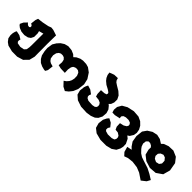

<svg xmlns="http://www.w3.org/2000/svg" viewBox="136 -1712 2913 2913"><g transform="rotate(45 1593.0 -255.0)"><path d="M512.7 -19.5 511.7 -95.7V-161.1L510.7 -305.7L513.7 -476.6L424.8 -505.9L377.9 -510.7L332 -493.2L230.5 -472.7L142.6 -461.9L127.9 -419.9L118.2 -337.9L142.6 -323.2L151.4 -309.6L150.4 -288.1L133.8 -277.3L106.4 -283.2L92.8 -293.9L73.2 -313.5L26.4 -264.6L1 -211.9L13.7 -193.4L45.9 -168L102.5 -145.5L169.9 -139.6L233.4 -153.3L271.5 -179.7L294.9 -225.6V-300.8L285.2 -339.8L339.8 -353.5L358.4 -360.4L357.4 -111.3L355.5 -61.5L345.7 -11.7L318.4 17.6L252.9 30.3L187.5 18.6L170.9 -1L168.9 -21.5L175.8 -49.8L117.2 -85L47.9 -99.6L35.2 -75.2L25.4 -37.1L22.5 9.8L33.2 66.4L67.4 111.3L112.3 143.6L210.9 168L324.2 168.9L421.9 139.6L490.2 70.3Z M1075.2 -496.1 1025.4 -487.3 967.8 -460 931.6 -427.7 898.4 -459 838.9 -484.4 761.7 -492.2 699.2 -475.6 645.5 -441.4 603.5 -395.5 568.4 -337.9 554.7 -248 560.5 -182.6 576.2 -110.4 604.5 -60.5 646.5 -18.6 698.2 5.9 751 19.5 777.3 21.5 798.8 -17.6 809.6 -107.4 756.8 -122.1 728.5 -140.6 704.1 -173.8 695.3 -232.4 707 -286.1 731.4 -318.4 761.7 -334 797.9 -335 830.1 -325.2 856.4 -297.9 866.2 -252.9 861.3 -185.5 918.9 -171.9 1009.8 -168.9 1006.8 -238.3 1016.6 -293 1034.2 -322.3 1064.5 -337.9 1093.8 -341.8 1124 -336.9 1152.3 -315.4 1171.9 -268.6 1173.8 -210.9 1164.1 -166 1146.5 -130.9 1116.2 -95.7 1081.1 -71.3 1142.6 -5.9 1205.1 26.4 1252.9 -11.7 1294.9 -64.5 1326.2 -138.7 1339.8 -252 1319.3 -342.8 1262.7 -429.7 1196.3 -478.5 1143.6 -493.2Z M1634.8 -681.6 1559.6 -678.7 1484.4 -650.4 1491.2 -604.5 1510.7 -560.5 1538.1 -525.4 1585 -486.3 1645.5 -454.1 1685.5 -426.8 1694.3 -411.1 1688.5 -386.7 1651.4 -375 1583 -371.1 1585.9 -293 1598.6 -249 1662.1 -242.2 1703.1 -223.6 1721.7 -195.3 1724.6 -167 1716.8 -144.5 1695.3 -126 1649.4 -117.2 1562.5 -122.1 1525.4 -140.6 1509.8 -164.1V-189.5L1521.5 -218.8L1461.9 -262.7L1395.5 -283.2L1378.9 -249L1369.1 -219.7L1360.4 -140.6L1378.9 -71.3L1444.3 -14.6L1545.9 19.5L1669.9 25.4L1749 13.7L1812.5 -10.7L1852.5 -45.9L1882.8 -105.5L1888.7 -183.6L1870.1 -243.2L1833 -289.1L1812.5 -304.7L1838.9 -331.1L1857.4 -381.8L1858.4 -445.3L1830.1 -502L1778.3 -548.8L1706.1 -591.8L1665 -619.1L1646.5 -642.6Z M1945.3 -253.9 1999 -252 2087.9 -271.5 2082 -292 2083 -309.6 2103.5 -334 2142.6 -346.7 2198.2 -347.7 2240.2 -334 2256.8 -312.5 2261.7 -291 2248 -261.7 2205.1 -235.4 2140.6 -220.7 2143.6 -148.4 2164.1 -103.5 2217.8 -97.7 2259.8 -70.3 2271.5 -44.9 2270.5 -11.7 2254.9 14.6 2211.9 28.3 2130.9 30.3 2077.1 14.6 2060.5 -4.9 2061.5 -38.1 2082 -71.3 2037.1 -127 1974.6 -159.2 1949.2 -128.9 1921.9 -74.2 1912.1 8.8 1933.6 86.9 1999 138.7 2111.3 168H2235.4L2326.2 145.5L2387.7 103.5L2418 44.9L2428.7 -2L2426.8 -62.5L2390.6 -135.7L2351.6 -168L2381.8 -187.5L2417 -244.1L2425.8 -297.9L2415 -356.4L2385.7 -410.2L2336.9 -458L2268.6 -490.2L2163.1 -498L2051.8 -473.6L1974.6 -429.7L1936.5 -363.3L1931.6 -301.8Z M2873 -251 2876 -298.8 2902.3 -331.1 2947.3 -348.6 2989.3 -335 3022.5 -294.9 3024.4 -239.3 2997.1 -202.1 2945.3 -190.4 2897.5 -212.9ZM2542 88.9 2601.6 67.4 2690.4 57.6 2794.9 71.3 2877 104.5 2978.5 172.9 3050.8 116.2 3082 58.6 3001 7.8 2917 -35.2 2794.9 -74.2 2743.2 -91.8 2692.4 -124 2646.5 -171.9 2624 -203.1 2607.4 -251 2614.3 -303.7 2644.5 -332 2678.7 -331.1 2711.9 -314.5 2732.4 -292 2731.4 -242.2 2752.9 -158.2 2832 -95.7 2942.4 -61.5 3057.6 -70.3 3153.3 -136.7 3184.6 -251 3161.1 -382.8 3100.6 -460 3007.8 -500 2911.1 -496.1 2835 -468.8 2801.8 -438.5 2738.3 -478.5 2665 -495.1 2585 -477.5 2513.7 -432.6 2467.8 -367.2 2456.1 -259.8 2472.7 -160.2 2516.6 -94.7 2551.8 -60.5 2472.7 -44.9 2497.1 40Z"/></g></svg>

Font: MaokenAssortedSans-TC
Style: Regular
Weight: 500
Version: Version 0.83